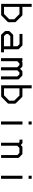

<svg xmlns="http://www.w3.org/2000/svg" viewBox="1565 -2264 650 3820"><g transform="rotate(90 1890.0 -354.0)"><path d="M57 -52V-659H117V-475H273Q285 -475 294 -466L413 -345Q422 -336 422 -324V-201Q422 -189 413 -180L290 -59Q283 -52 269 -52ZM117 -109H257L363 -213V-312L261 -416H117Z M900 -108V-234H699L656 -190V-153L698 -108ZM960 -108H1021V-50H685Q673 -50 664 -59L606 -121Q597 -130 597 -142V-202Q597 -214 606 -223L665 -284Q673 -292 686 -292H900V-375L859 -417H655V-476H871Q883 -476 892 -467L951 -407Q960 -398 960 -387Z M1379 -373V-49H1318V-373L1277 -415H1241L1197 -372V-49H1137V-475H1198V-458L1207 -467Q1216 -476 1228 -476H1290Q1303 -476 1312 -467L1348 -428L1386 -466Q1395 -475 1407 -475H1471Q1483 -475 1492 -466L1551 -407Q1560 -398 1560 -386V-49H1500V-374L1459 -415H1420Z M1677 -52V-659H1737V-475H1893Q1905 -475 1914 -466L2033 -345Q2042 -336 2042 -324V-201Q2042 -189 2033 -180L1910 -59Q1903 -52 1889 -52ZM1737 -109H1877L1983 -213V-312L1881 -416H1737Z M2397 -659H2458V-598H2397ZM2397 -476H2458V-49H2397Z M2865 -442 2889 -466Q2898 -475 2910 -475H3034Q3046 -475 3054 -467L3113 -409Q3122 -400 3122 -388V-51H3065V-376L3022 -415H2922L2880 -373V-50H2820V-385Q2820 -387 2824 -397L2806 -417H2757V-476H2820Q2832 -476 2839 -467Z M3477 -659H3538V-598H3477ZM3477 -476H3538V-49H3477Z"/></g></svg>

Font: 3270 Nerd Font
Style: Regular
Weight: 400
Monospace: yes
Version: Version 3.0.1;Nerd Fonts 3.3.0